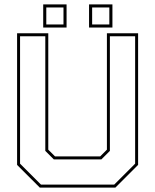

<svg xmlns="http://www.w3.org/2000/svg" viewBox="-20 -851 704 871"><path d="M160.5 0 57.5 -103V-700H199V-172L229.5 -141.5H434.5L465 -172V-700H606.5V-103L503.5 0ZM166 -13.5H498L593 -108.5V-686.5H478.5V-166.5L440 -128H224L185.5 -166.5V-686.5H71V-108.5ZM384 -726V-831H490V-726ZM176 -726V-831H282V-726ZM190 -740H268V-817H190ZM398 -740H476V-817H398Z"/></svg>

Font: Tourney Thin
Style: Regular
Weight: 100
Designer: Tyler Finck
Foundry: Etcetera Type Co
Version: Version 1.015